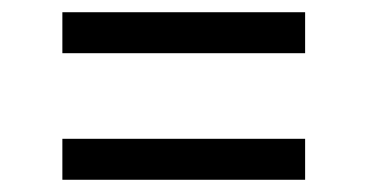

<svg xmlns="http://www.w3.org/2000/svg" viewBox="-20 -404 600 314"><path d="M82 -317V-384H479V-317ZM82 -110V-177H479V-110Z"/></svg>

Font: Hanken Grotesk
Style: Italic
Weight: 400
Italic angle: -8°
Designer: Alfredo Marco Pradil
Foundry: Hanken Design Co.
Version: Version 3.013